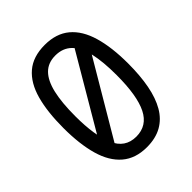

<svg xmlns="http://www.w3.org/2000/svg" viewBox="-205 -844 974 974"><g transform="rotate(-45 281.5 -357.0)"><path d="M281 10Q200 10 148.5 -34Q97 -78 73.5 -160.5Q50 -243 50 -358Q50 -474 72.5 -555.5Q95 -637 146 -680.5Q197 -724 281 -724Q363 -724 414.5 -681Q466 -638 490 -556Q514 -474 514 -358Q514 -271 501 -203Q488 -135 460.5 -87.5Q433 -40 388.5 -15Q344 10 281 10ZM167 -100 108 -148 388 -624 440 -562ZM281 -66Q359 -66 395 -138Q431 -210 431 -358Q431 -453 416.5 -517Q402 -581 368.5 -614.5Q335 -648 281 -648Q229 -648 197 -616Q165 -584 150 -520Q135 -456 135 -358Q135 -220 168 -143Q201 -66 281 -66Z"/></g></svg>

Font: Noto Sans Mono SemiCondensed
Style: Regular
Weight: 400
Width: 4
Designer: Monotype Design Team
Foundry: Monotype Imaging Inc.
Version: Version 2.010